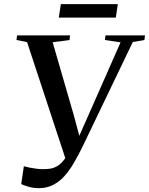

<svg xmlns="http://www.w3.org/2000/svg" viewBox="-20 -918 738 950"><path d="M172.5 13Q146 13 123.2 6.5Q100.5 0 85 -7L98 -95.5Q112.5 -91.5 129 -88.2Q145.5 -85 161.8 -83Q178 -81 191.5 -81Q209 -81 226.5 -83.2Q244 -85.5 261.8 -95.2Q279.5 -105 297.5 -128Q315.5 -151 334.5 -193L311.5 -110L114 -709.5L61.5 -720L64.5 -743H326.5L324 -720L240.5 -709L345.5 -346.5L382 -210L351.5 -199L416 -344.5L576.5 -708.5L499 -720L502 -743H697.5L694.5 -720L637 -710L386.5 -188.5Q366.5 -148 345.2 -111.5Q324 -75 299 -47Q274 -19 242.8 -3Q211.5 13 172.5 13ZM281 -897.5H563L553 -831H271Z"/></svg>

Font: Merriweather 120pt Medium
Style: Italic
Weight: 500
Italic angle: -7.8°
Version: Version 2.101